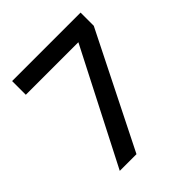

<svg xmlns="http://www.w3.org/2000/svg" viewBox="-204 -906 1049 1049"><g transform="rotate(-45 320.0 -381.5)"><path d="M252 0H123L460 -657H54V-763H583V-661Z"/></g></svg>

Font: Open Sauce One Medium
Style: Regular
Weight: 500
Designer: Alfredo Marco Pradil
Foundry: Creative Sauce Fz LLC
Version: Version 1.477